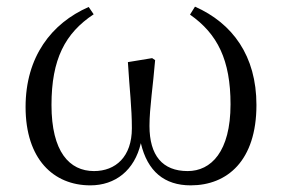

<svg xmlns="http://www.w3.org/2000/svg" viewBox="-20 -543 848 578"><path d="M252 15C327 15 385 -30 404 -112C424 -27 475 15 554 15C664 15 752 -59 752 -227C752 -375 680 -473 567 -523L552 -499C635 -441 674 -362 674 -229C674 -86 615 -28 545 -28C469 -28 430 -75 430 -164C430 -218 441 -287 447 -362L438 -368L365 -356C370 -273 377 -219 377 -157C377 -71 328 -28 263 -28C189 -28 135 -86 135 -227C135 -365 176 -443 262 -500L247 -522C135 -473 57 -372 57 -221C57 -64 141 15 252 15Z"/></svg>

Font: Noto Serif CJK KR
Style: Regular
Weight: 400
Designer: Ryoko NISHIZUKA 西塚涼子 (kana & ideographs); Frank Grießhammer (Latin, Greek & Cyrillic); Wenlong ZHANG 张文龙 (bopomofo); San
Foundry: Adobe
Version: Version 2.001;hotconv 1.1.0;makeotfexe 2.6.0